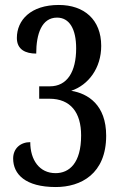

<svg xmlns="http://www.w3.org/2000/svg" viewBox="-20 -744 486 774"><path d="M205 10C306 10 408 -43 408 -197C408 -321 335 -367 267 -378C336 -401 388 -469 388 -559C388 -665 319 -724 217 -724C104 -724 48 -663 48 -591C48 -544 83 -528 126 -528C126 -607 148 -673 210 -673C260 -673 287 -627 287 -549C287 -455 251 -396 181 -396H138V-346H179C265 -346 307 -290 307 -198C307 -86 259 -46 204 -46C139 -46 102 -99 102 -171C63 -171 33 -146 33 -105C33 -42 82 10 205 10Z"/></svg>

Font: Noto Serif Georgian ExtraCondensed Medium
Style: Regular
Weight: 500
Width: 2
Designer: Monotype Design Team, Akaki Razmadze
Foundry: Google LLC
Version: Version 2.003